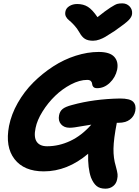

<svg xmlns="http://www.w3.org/2000/svg" viewBox="-20 -1008 836 1154"><path d="M714.8 -987.8Q741.7 -987.8 759 -969.5Q776.4 -951.2 773.9 -924.8Q772.5 -906.7 753.7 -887.2Q734.9 -867.7 668.9 -821.8Q627.4 -794.9 612.3 -786.1Q597.2 -777.3 577.9 -770.3Q558.6 -763.2 539.1 -763.2Q508.3 -763.2 490.2 -774.7Q472.2 -786.1 458 -812Q443.8 -837.4 425.3 -857.2Q406.7 -877 395 -886Q383.3 -895 376.5 -908Q369.6 -920.9 373 -938Q376.5 -958.5 396.7 -971.2Q417 -983.9 443.8 -983.9Q481.4 -983.9 508.5 -966.8Q535.6 -949.7 565.9 -904.8Q614.3 -943.8 643.8 -962.6Q673.3 -981.4 685.3 -984.6Q697.3 -987.8 714.8 -987.8ZM397.9 -240.2Q365.2 -240.2 346.9 -261.2Q328.6 -282.2 335 -314.9Q339.4 -338.9 356.2 -352.8Q373 -366.7 413.1 -377Q543.5 -413.1 701.2 -416Q761.7 -416 780.8 -395.8Q799.8 -375.5 793 -340.8Q786.6 -309.1 761 -289.6Q735.4 -270 692.9 -270H682.1Q663.1 -172.9 662.1 -115.2Q661.1 -57.6 675.8 -9.8Q685.1 24.4 686.5 38.6Q688 52.7 684.1 69.8Q679.2 95.7 659.9 110.8Q640.6 126 613.8 126Q580.1 126 560.5 109.9Q541 93.8 526.9 59.1Q507.3 2.9 509.8 -84Q384.8 22 243.2 22Q124.5 22 67.4 -51.5Q10.3 -125 34.2 -251Q48.3 -321.8 86.9 -389.6Q125.5 -457.5 179.9 -512Q234.4 -566.4 299.1 -608.4Q363.8 -650.4 435.1 -673.1Q506.3 -695.8 573.2 -695.8Q640.1 -695.8 666.7 -666.5Q693.4 -637.2 684.1 -588.9Q673.8 -542.5 639.9 -510.3Q606 -478 564 -478Q547.9 -478 541 -485.8Q534.2 -493.7 533.9 -502.9Q533.7 -512.2 526.9 -520Q520 -527.8 503.9 -527.8Q458.5 -527.8 406.2 -500.5Q354 -473.1 310.8 -431.2Q267.6 -389.2 235.4 -337.4Q203.1 -285.6 193.8 -238.8Q182.1 -184.1 200.4 -156.5Q218.8 -128.9 263.2 -128.9Q334 -128.9 402.3 -160.9Q470.7 -192.9 528.8 -258.8Q506.8 -255.9 477.3 -250.5Q447.8 -245.1 429.9 -242.7Q412.1 -240.2 397.9 -240.2Z"/></svg>

Font: Shantell Sans Bouncy
Style: Bold Italic
Weight: 700
Italic angle: -11.31°
Designer: Stephen Nixon, Anya Danilova, Shantell Martin
Foundry: Arrow Type
Version: Version 1.006;[9816181b4]